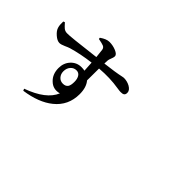

<svg xmlns="http://www.w3.org/2000/svg" viewBox="-112 -1217 1723 1723"><g transform="rotate(45 750.0 -355.5)"><path d="M254.9 73.2 247.1 54.7Q453.1 -19.5 503.9 -142.6Q432.6 -123 382.8 -171.9Q334 -217.8 334 -294.9Q334 -359.4 374.5 -402.8Q415 -446.3 474.6 -446.3Q499 -446.3 515.6 -442.4Q513.7 -469.7 509.8 -539.1Q383.8 -523.4 281.2 -493.2Q262.7 -487.3 235.4 -474.6Q201.2 -459 180.7 -459Q152.3 -459 117.7 -489.3Q83 -519.5 75.2 -549.8Q67.4 -575.2 69.3 -620.1L84 -626Q114.3 -591.8 126 -583Q144.5 -569.3 168 -569.3Q207 -567.4 482.4 -601.6Q497.1 -603.5 504.9 -604.5Q499 -666 495.6 -688Q492.2 -710 472.7 -718.8Q454.1 -726.6 406.2 -735.4L404.3 -749Q454.1 -784.2 492.2 -784.2Q536.1 -784.2 576.2 -767.6Q618.2 -750 618.2 -726.6Q618.2 -711.9 607.4 -686.5Q599.6 -667 598.6 -656.2Q596.7 -638.7 596.7 -614.3Q722.7 -628.9 793 -644.5Q806.6 -647.5 811.5 -647.5Q853.5 -647.5 889.6 -627.9Q928.7 -605.5 928.7 -574.2Q928.7 -550.8 915 -543Q905.3 -536.1 879.9 -536.1Q867.2 -536.1 835.9 -541Q723.6 -559.6 594.7 -548.8Q593.8 -501 593.8 -397.5Q634.8 -349.6 634.8 -263.7Q634.8 -119.1 525.4 -31.2Q426.8 48.8 254.9 73.2ZM509.8 -244.1Q523.4 -263.7 523.4 -307.6Q523.4 -345.7 508.8 -369.1Q493.2 -394.5 463.9 -394.5Q429.7 -394.5 407.7 -369.1Q385.7 -343.8 385.7 -304.7Q385.7 -270.5 406.7 -246.6Q427.7 -222.7 460.9 -222.7Q494.1 -222.7 509.8 -244.1Z"/></g></svg>

Font: Bpmf GenYo Min B
Style: B
Weight: 700
Foundry: But Ko
Version: Version 1.320